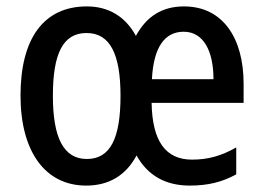

<svg xmlns="http://www.w3.org/2000/svg" viewBox="-20 -569 822 599"><path d="M554 -549C486 -549 437 -518 404 -457C371 -518 318 -549 251 -549C115 -549 44 -447 44 -271C44 -96 121 10 249 10C320 10 373 -22 406 -84C441 -21 497 10 572 10C629 10 673 -1 717 -25V-109C671 -83 630 -71 579 -71C497 -71 455 -128 453 -248H740V-308C740 -449 676 -549 554 -549ZM553 -470C616 -470 646 -408 646 -322H454C459 -422 494 -470 553 -470ZM250 -466C323 -466 356 -401 356 -270C356 -137 324 -73 251 -73C178 -73 145 -140 145 -270C145 -401 176 -466 250 -466Z"/></svg>

Font: Noto Sans Armenian Condensed Medium
Style: Regular
Weight: 500
Width: 3
Designer: Monotype Design Team
Foundry: Monotype Imaging Inc.
Version: Version 2.008